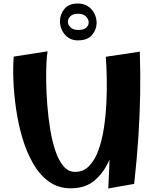

<svg xmlns="http://www.w3.org/2000/svg" viewBox="-20 -1060 887 1089"><path d="M381 8Q310 8 257 -30.5Q204 -69 167 -134Q130 -199 106.5 -279Q83 -359 71 -443.5Q59 -528 56 -605Q53 -682 58 -739L250 -769Q246 -749 243.5 -703Q241 -657 242 -594Q243 -531 248.5 -461.5Q254 -392 265 -325Q276 -258 294.5 -203.5Q313 -149 340.5 -117Q368 -85 406 -85Q453 -85 485.5 -118.5Q518 -152 538.5 -208.5Q559 -265 569.5 -335Q580 -405 583.5 -478.5Q587 -552 585.5 -619.5Q584 -687 580 -738L773 -767Q777 -644 775 -526.5Q773 -409 765 -285Q757 -161 741 -17L594 9Q599 -78 601 -155Q571 -84 518.5 -38Q466 8 381 8ZM421 -831Q389 -831 366.5 -847Q344 -863 332 -888Q320 -913 320 -939Q320 -977 344.5 -1008.5Q369 -1040 421 -1040Q456 -1040 479.5 -1024Q503 -1008 515.5 -983Q528 -958 528 -930Q528 -893 502.5 -862Q477 -831 421 -831ZM423 -890Q455 -890 469 -903Q483 -916 483 -933Q483 -951 467.5 -966.5Q452 -982 423 -982Q393 -982 379 -967.5Q365 -953 365 -937Q365 -920 380 -905Q395 -890 423 -890Z"/></svg>

Font: Marhey SemiBold
Style: Regular
Weight: 600
Designer: Nur Syamsi & Bustanul Arifin
Foundry: Namelatype
Version: Version 1.000; ttfautohint (v1.8.4.7-5d5b)